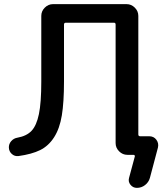

<svg xmlns="http://www.w3.org/2000/svg" viewBox="-20 -750 797 930"><path d="M69 6Q51 8 37.5 -4Q24 -16 23 -34Q22 -52 34 -66Q46 -80 64 -83Q109 -91 133 -116.5Q157 -142 168.5 -197.5Q180 -253 180 -355V-673Q180 -696 197 -713Q214 -730 237 -730H593Q616 -730 633 -713Q650 -696 650 -673V-99Q650 -90 659 -90H703Q725 -90 737.5 -73Q750 -56 745 -35L706 112Q700 133 682.5 146.5Q665 160 643 160Q624 160 612 145Q600 130 605 112L633 8Q634 5 632 2.5Q630 0 627 0H597Q574 0 557 -17Q540 -34 540 -57V-631Q540 -640 532 -640H299Q290 -640 290 -631V-355Q290 -255 279.5 -191Q269 -127 242 -85Q215 -43 174.5 -23Q134 -3 69 6Z"/></svg>

Font: Rounded Mplus 1c Medium
Style: Regular
Weight: 500
Version: Version 1.059.20150529